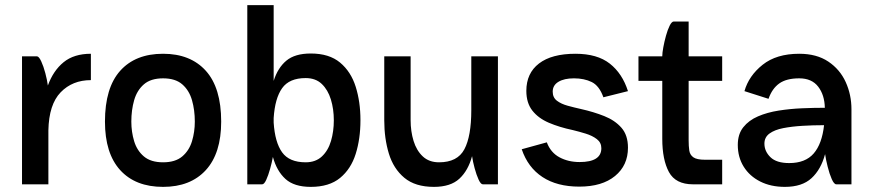

<svg xmlns="http://www.w3.org/2000/svg" viewBox="-20 -720 3411 750"><path d="M66 0V-500H124Q132 -500 141 -480.5Q150 -461 157 -434.5Q164 -408 167 -386Q188 -444 228.5 -477Q269 -510 335 -510V-407Q263 -407 217 -359.5Q171 -312 169 -211V0Z M390 -245Q390 -377 449.5 -443.5Q509 -510 617 -510Q724 -510 784 -443.5Q844 -377 844 -245Q844 -121 784 -55.5Q724 10 617 10Q509 10 449.5 -55.5Q390 -121 390 -245ZM617 -86Q665 -86 692 -109Q719 -132 730 -168.5Q741 -205 741 -245Q741 -290 730 -328.5Q719 -367 692 -390.5Q665 -414 617 -414Q569 -414 542 -390.5Q515 -367 504 -328.5Q493 -290 493 -245Q493 -205 504 -168.5Q515 -132 542 -109Q569 -86 617 -86Z M1004 0H946V-700H1049V-404Q1065 -455 1098.5 -483Q1132 -511 1194 -511Q1266 -511 1308.5 -475.5Q1351 -440 1369.5 -381Q1388 -322 1388 -251V-250Q1388 -178 1369.5 -119Q1351 -60 1308.5 -25Q1266 10 1194 10Q1129 10 1095 -21Q1061 -52 1046 -107Q1042 -85 1035 -60Q1028 -35 1020 -17.5Q1012 0 1004 0ZM1174 -415Q1110 -415 1082 -375.5Q1054 -336 1049 -259V-241Q1054 -164 1082 -125Q1110 -86 1174 -86Q1213 -86 1237.5 -109Q1262 -132 1273 -169.5Q1284 -207 1284 -250Q1284 -294 1272.5 -331.5Q1261 -369 1237 -392Q1213 -415 1174 -415Z M1584 -251Q1584 -207 1595.5 -169.5Q1607 -132 1631.5 -109Q1656 -86 1695 -86Q1767 -86 1794 -137Q1821 -188 1821 -290V-500H1925V0H1866Q1858 0 1849.5 -18.5Q1841 -37 1834 -63Q1827 -89 1824 -110Q1809 -54 1774.5 -22Q1740 10 1675 10Q1602 10 1559.5 -25.5Q1517 -61 1499 -120Q1481 -179 1481 -250V-500H1584Z M2243 9Q2156 9 2099 -28.5Q2042 -66 2018 -137L2116 -164Q2131 -124 2165.5 -105.5Q2200 -87 2244 -87Q2329 -87 2329 -141Q2329 -163 2311.5 -176.5Q2294 -190 2268 -198Q2242 -206 2217 -212Q2165 -223 2124 -240.5Q2083 -258 2059.5 -288Q2036 -318 2036 -365Q2036 -434 2085.5 -472Q2135 -510 2228 -510Q2313 -510 2362 -471.5Q2411 -433 2433 -364L2337 -340Q2321 -385 2291.5 -399.5Q2262 -414 2222 -414Q2184 -414 2161.5 -400.5Q2139 -387 2139 -362Q2139 -339 2155.5 -326.5Q2172 -314 2197.5 -307Q2223 -300 2250 -294Q2299 -283 2340.5 -266.5Q2382 -250 2407.5 -221Q2433 -192 2433 -143Q2433 -74 2382.5 -32.5Q2332 9 2243 9Z M2474 -500H2567V-501Q2567 -513 2571 -535Q2575 -557 2581.5 -580.5Q2588 -604 2596 -620Q2604 -636 2612 -636H2670V-500H2801V-404H2670V-172Q2670 -149 2672.5 -132Q2675 -115 2688.5 -105.5Q2702 -96 2734 -96H2801V0H2687Q2619 0 2593 -48Q2567 -96 2567 -178V-404H2474Z M2982 -334 2888 -364Q2905 -424 2959 -467Q3013 -510 3102 -510Q3170 -510 3215.5 -479.5Q3261 -449 3283.5 -399.5Q3306 -350 3306 -293V0H3247Q3238 0 3229 -20.5Q3220 -41 3213 -69Q3206 -97 3203 -118Q3187 -58 3150 -24Q3113 10 3046 10Q2991 10 2949.5 -11Q2908 -32 2885 -69Q2862 -106 2862 -154Q2862 -196 2883.5 -223Q2905 -250 2941 -265.5Q2977 -281 3021.5 -288Q3066 -295 3112.5 -297Q3159 -299 3202 -299Q3201 -349 3176 -381.5Q3151 -414 3102 -414Q3052 -414 3024 -394Q2996 -374 2982 -334ZM2966 -159Q2966 -129 2989.5 -106Q3013 -83 3063 -83Q3126 -83 3158.5 -120.5Q3191 -158 3199 -231Q3156 -231 3114.5 -228.5Q3073 -226 3039.5 -219.5Q3006 -213 2986 -198.5Q2966 -184 2966 -159Z"/></svg>

Font: Haskoy SemiBold
Style: Regular
Weight: 600
Designer: Ertekin Erdin
Foundry: Ertekin Erdin
Version: Version 1.500; ttfautohint (v1.8.3)